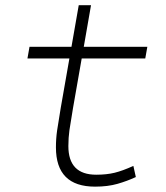

<svg xmlns="http://www.w3.org/2000/svg" viewBox="-20 -694 626 724"><path d="M338.4 9.8Q190.9 9.8 190.9 -138.2Q190.9 -170.9 195.3 -201.7Q199.7 -232.4 209 -287.1L241.7 -473.6H83.5L91.3 -517.6H249.5L276.9 -674.3H323.2L295.9 -517.6H535.6L527.8 -473.6H288.1L255.4 -287.1Q246.1 -232.9 241.9 -203.6Q237.8 -174.3 237.8 -143.1Q237.8 -35.2 342.8 -35.2Q381.8 -35.2 411.9 -42.5Q441.9 -49.8 482.9 -68.4L492.2 -26.4Q459.5 -11.2 422.9 -0.7Q386.2 9.8 338.4 9.8Z"/></svg>

Font: CaskaydiaCove NF ExtraLight
Style: Italic
Weight: 200
Italic angle: -10°
Designer: Aaron Bell
Foundry: Saja Typeworks
Version: Version 2111.001; VTT 6.35;Nerd Fonts 3.2.1